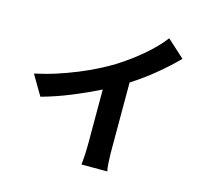

<svg xmlns="http://www.w3.org/2000/svg" viewBox="-118 -947 1235 1131"><g transform="rotate(15 500.0 -382.0)"><path d="M620 -87Q620 -70 620.5 -51Q621 -32 622 -14Q623 4 624.5 19.5Q626 35 629 44H471Q472 35 473.5 19.5Q475 4 476 -14Q477 -32 477.5 -51Q478 -70 478 -87V-415Q400 -376 311 -339.5Q222 -303 134 -279L62 -401Q128 -415 191.5 -435.5Q255 -456 313.5 -480Q372 -504 423.5 -530Q475 -556 517 -582Q555 -606 592.5 -633.5Q630 -661 664.5 -690.5Q699 -720 728 -750Q757 -780 778 -808L885 -711Q828 -654 761.5 -599Q695 -544 620 -496Z"/></g></svg>

Font: SpoqaHanSans-Bold
Style: Regular
Weight: 700
Designer: [Spoqa Han Sans] Dong-huui Kim \uAE40 \uB3D9 \uD718   [Noto Sans] Ryoko NISHIZUKA \u897F \u585A \u6DBC \u5B50  (kana & i
Foundry: Spoqa (http://www.spoqa-han-sans.com)
Version: Version 2.000